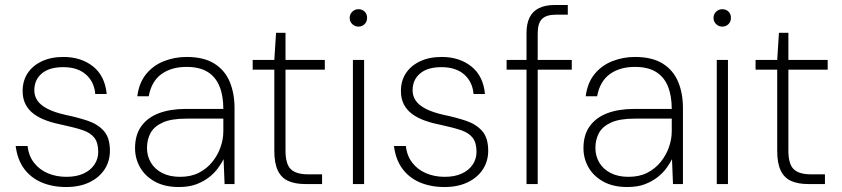

<svg xmlns="http://www.w3.org/2000/svg" viewBox="-20 -740 3384 772"><path d="M246 12Q191 12 147.5 -6.5Q104 -25 77 -61.5Q50 -98 43 -153H91Q95 -114 116.5 -86Q138 -58 172 -43.5Q206 -29 247 -29Q287 -29 315.5 -42Q344 -55 359.5 -78Q375 -101 375 -129Q375 -166 359.5 -186Q344 -206 313 -216.5Q282 -227 235 -237Q199 -244 169 -254.5Q139 -265 117 -281Q95 -297 83 -320Q71 -343 71 -374Q71 -415 91 -445.5Q111 -476 148 -493.5Q185 -511 235 -511Q306 -511 354 -473Q402 -435 409 -362H363Q359 -411 325.5 -440.5Q292 -470 234 -470Q178 -470 148 -444.5Q118 -419 118 -377Q118 -354 130.5 -335.5Q143 -317 171 -302.5Q199 -288 244 -278Q292 -268 332.5 -254.5Q373 -241 397.5 -213.5Q422 -186 422 -134Q422 -92 400.5 -59Q379 -26 339.5 -7Q300 12 246 12Z M699 12Q642 12 602.5 -10Q563 -32 543 -67.5Q523 -103 523 -144Q523 -198 548.5 -233Q574 -268 619.5 -285Q665 -302 726 -302H878Q878 -355 862.5 -393Q847 -431 814.5 -451Q782 -471 730 -471Q669 -471 629 -442Q589 -413 578 -353H532Q539 -407 567.5 -442Q596 -477 639 -494Q682 -511 730 -511Q799 -511 841.5 -484.5Q884 -458 903.5 -411.5Q923 -365 923 -306V0H883L879 -100Q871 -84 857 -64.5Q843 -45 821.5 -28Q800 -11 770.5 0.5Q741 12 699 12ZM704 -29Q748 -29 780 -45.5Q812 -62 834 -89.5Q856 -117 867 -149Q878 -181 878 -212V-263H729Q669 -263 634.5 -247.5Q600 -232 585.5 -205.5Q571 -179 571 -145Q571 -113 586.5 -86.5Q602 -60 632 -44.5Q662 -29 704 -29Z M1207 0Q1168 0 1140 -12Q1112 -24 1097.5 -53.5Q1083 -83 1083 -133V-460H996V-499H1083L1090 -608H1128V-499H1286V-460H1128V-134Q1128 -81 1149 -60Q1170 -39 1220 -39H1275V0Z M1399 0V-499H1444V0ZM1421 -633Q1407 -633 1396.5 -643Q1386 -653 1386 -668Q1386 -683 1396.5 -693Q1407 -703 1421 -703Q1436 -703 1446 -693.5Q1456 -684 1456 -668Q1456 -653 1446 -643Q1436 -633 1421 -633Z M1767 12Q1712 12 1668.5 -6.5Q1625 -25 1598 -61.5Q1571 -98 1564 -153H1612Q1616 -114 1637.5 -86Q1659 -58 1693 -43.5Q1727 -29 1768 -29Q1808 -29 1836.5 -42Q1865 -55 1880.5 -78Q1896 -101 1896 -129Q1896 -166 1880.5 -186Q1865 -206 1834 -216.5Q1803 -227 1756 -237Q1720 -244 1690 -254.5Q1660 -265 1638 -281Q1616 -297 1604 -320Q1592 -343 1592 -374Q1592 -415 1612 -445.5Q1632 -476 1669 -493.5Q1706 -511 1756 -511Q1827 -511 1875 -473Q1923 -435 1930 -362H1884Q1880 -411 1846.5 -440.5Q1813 -470 1755 -470Q1699 -470 1669 -444.5Q1639 -419 1639 -377Q1639 -354 1651.5 -335.5Q1664 -317 1692 -302.5Q1720 -288 1765 -278Q1813 -268 1853.5 -254.5Q1894 -241 1918.5 -213.5Q1943 -186 1943 -134Q1943 -92 1921.5 -59Q1900 -26 1860.5 -7Q1821 12 1767 12Z M2097 0V-607Q2097 -644 2109 -669Q2121 -694 2146.5 -707Q2172 -720 2212 -720H2263V-681H2216Q2177 -681 2159.5 -664Q2142 -647 2142 -605V0ZM2017 -460V-499H2279V-460Z M2502 12Q2445 12 2405.5 -10Q2366 -32 2346 -67.5Q2326 -103 2326 -144Q2326 -198 2351.5 -233Q2377 -268 2422.5 -285Q2468 -302 2529 -302H2681Q2681 -355 2665.5 -393Q2650 -431 2617.5 -451Q2585 -471 2533 -471Q2472 -471 2432 -442Q2392 -413 2381 -353H2335Q2342 -407 2370.5 -442Q2399 -477 2442 -494Q2485 -511 2533 -511Q2602 -511 2644.5 -484.5Q2687 -458 2706.5 -411.5Q2726 -365 2726 -306V0H2686L2682 -100Q2674 -84 2660 -64.5Q2646 -45 2624.5 -28Q2603 -11 2573.5 0.5Q2544 12 2502 12ZM2507 -29Q2551 -29 2583 -45.5Q2615 -62 2637 -89.5Q2659 -117 2670 -149Q2681 -181 2681 -212V-263H2532Q2472 -263 2437.5 -247.5Q2403 -232 2388.5 -205.5Q2374 -179 2374 -145Q2374 -113 2389.5 -86.5Q2405 -60 2435 -44.5Q2465 -29 2507 -29Z M2862 0V-499H2907V0ZM2884 -633Q2870 -633 2859.5 -643Q2849 -653 2849 -668Q2849 -683 2859.5 -693Q2870 -703 2884 -703Q2899 -703 2909 -693.5Q2919 -684 2919 -668Q2919 -653 2909 -643Q2899 -633 2884 -633Z M3229 0Q3190 0 3162 -12Q3134 -24 3119.5 -53.5Q3105 -83 3105 -133V-460H3018V-499H3105L3112 -608H3150V-499H3308V-460H3150V-134Q3150 -81 3171 -60Q3192 -39 3242 -39H3297V0Z"/></svg>

Font: DM Sans 20pt ExtraLight
Style: Regular
Weight: 250
Version: Version 4.004;gftools[0.9.30]